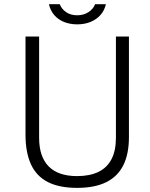

<svg xmlns="http://www.w3.org/2000/svg" viewBox="-20 -900 728 930"><path d="M604.5 -235.5Q604.5 -154.5 577.5 -100Q550.5 -45.5 495 -17.8Q439.5 10 353.5 10Q266.5 10 211.2 -18.5Q156 -47 129.8 -104.5Q103.5 -162 103.5 -248V-723H169.5V-232.5Q169.5 -141 215.8 -94Q262 -47 353.5 -47Q415 -47 457 -67.5Q499 -88 520.2 -129.2Q541.5 -170.5 541.5 -232.5V-723H604.5ZM493 -879.5Q486 -849.5 467 -827.8Q448 -806 419 -794Q390 -782 354 -782Q320 -782 291.2 -793.2Q262.5 -804.5 243.2 -826.5Q224 -848.5 217 -879.5H269.5Q278.5 -856 300.5 -841Q322.5 -826 354 -826Q385 -826 408.2 -841Q431.5 -856 440.5 -879.5Z"/></svg>

Font: Public Sans ExtraLight
Style: Regular
Weight: 250
Designer: The Public Sans Project Authors: Dan O. Williams and USWDS (Libre Franklin designed by Pablo Impallari and Rodrigo Fuenz
Version: Version 1.007